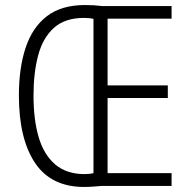

<svg xmlns="http://www.w3.org/2000/svg" viewBox="-20 -738 752 762"><path d="M317 -718Q338 -718 353.5 -717Q369 -716 385 -714H661V-664H407V-399H646V-349H407V-51H661V0H383Q368 1 351 2.5Q334 4 314 4Q183 4 119 -91.5Q55 -187 55 -359Q55 -469 82 -549.5Q109 -630 166.5 -674Q224 -718 317 -718ZM314 -667Q238 -667 194 -627.5Q150 -588 131.5 -518.5Q113 -449 113 -359Q113 -263 133.5 -193.5Q154 -124 199 -85.5Q244 -47 316 -47Q336 -47 351 -51V-663Q336 -667 314 -667Z"/></svg>

Font: Noto Sans Devanagari UI Condensed Light
Style: Regular
Weight: 300
Width: 3
Designer: Jelle Bosma - Monotype Design Team
Foundry: Monotype Imaging Inc.
Version: Version 2.004; ttfautohint (v1.8.4.7-5d5b)